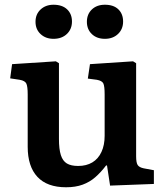

<svg xmlns="http://www.w3.org/2000/svg" viewBox="-20 -777 698 811"><path d="M259 14Q179 14 138 -30Q97 -74 97 -157V-378Q97 -411 91.5 -423.5Q86 -436 63 -440L23 -446L31 -506L216 -518L229 -510V-190Q229 -147 237 -122Q245 -97 262.5 -86.5Q280 -76 310 -76Q345 -76 370 -91Q395 -106 408.5 -135Q422 -164 422 -203V-378Q422 -413 416.5 -424.5Q411 -436 389 -440L351 -445L360 -506L542 -518L555 -510V-117Q555 -90 561.5 -80Q568 -70 587 -66L630 -58V0L445 7L432 -78H428Q406 -49 382.5 -28.5Q359 -8 329 3Q299 14 259 14ZM423 -613Q389 -613 368 -633Q347 -653 347 -685Q347 -717 368 -737Q389 -757 423 -757Q460 -757 480 -737.5Q500 -718 500 -686Q500 -654 478.5 -633.5Q457 -613 423 -613ZM206 -613Q173 -613 151.5 -633Q130 -653 130 -685Q130 -717 151.5 -737Q173 -757 206 -757Q243 -757 263.5 -737.5Q284 -718 284 -686Q284 -654 262.5 -633.5Q241 -613 206 -613Z"/></svg>

Font: Literata 18pt SemiBold
Style: Regular
Weight: 600
Designer: Latin by Veronika Burian and Jose Scaglione. Greek by Irene Vlachou. Cyrillic by Vera Evstafieva.
Foundry: TypeTogether
Version: Version 3.103;gftools[0.9.29]